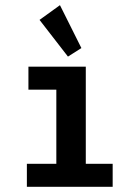

<svg xmlns="http://www.w3.org/2000/svg" viewBox="-20 -723 540 743"><path d="M84 0V-89H198V-376H90V-465H312V-89H416V0ZM243 -504 133 -646 212 -703 295 -537Z"/></svg>

Font: Ligconsolata
Style: Bold
Weight: 700
Monospace: yes
Designer: Raph Levien, Cyreal, Brenton Simpson
Foundry: Raph Levien, Cyreal, Google
Version: Version 3.001; ttfautohint (v1.8.2.53-6de2)